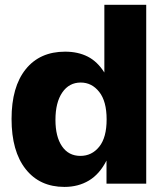

<svg xmlns="http://www.w3.org/2000/svg" viewBox="-20 -752 683 786"><path d="M243.7 13.2Q142.6 13.2 85 -59.8Q27.3 -132.8 27.3 -265.1Q27.3 -396.5 85.2 -468.5Q143.1 -540.5 246.6 -540.5Q299.3 -540.5 339.1 -520.3Q378.9 -500 407.2 -455.1V-732.4H578.6V0H416V-94.7Q387.7 -39.1 344 -12.9Q300.3 13.2 243.7 13.2ZM309.1 -113.8Q356 -113.8 386.2 -151.4Q416.5 -189 416.5 -263.2Q416.5 -337.4 386.2 -375.7Q356 -414.1 310.5 -414.1Q262.7 -414.1 234.9 -373.3Q207 -332.5 207 -261.2Q207 -192.4 233.9 -153.1Q260.7 -113.8 309.1 -113.8Z"/></svg>

Font: Schibsted Grotesk ExtraBold
Style: Regular
Weight: 800
Designer: Bakken & Baeck AS, Henrik Kongsvoll
Foundry: Schibsted ASA
Version: Version 1.100; ttfautohint (v1.8.4.7-5d5b);gftools[0.9.25]